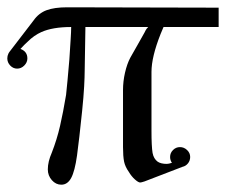

<svg xmlns="http://www.w3.org/2000/svg" viewBox="-44 -487 619 526"><path d="M422 -57Q422 -68 430 -76Q438 -84 449 -84Q460 -84 468.5 -76Q477 -68 477 -57Q477 -47 471 -39.5Q465 -32 456 -30L352 10Q343 13 340 13Q335 13 325.5 4.5Q316 -4 309 -16Q299 -30 296 -44Q293 -59 293 -84V-240Q293 -264 298.5 -288Q304 -312 313 -329L334 -366L352 -398Q353 -400 355 -404Q357 -408 362 -413H190L188 -293Q188 -277 186.5 -249.5Q185 -222 181 -183Q177 -144 173.5 -113.5Q170 -83 167 -61Q161 -18 151 0.5Q141 19 124 19Q109 19 98 6.5Q87 -6 87 -23Q87 -44 98 -69Q112 -105 120.5 -142Q129 -179 137 -227Q139 -243 141 -267Q143 -291 146 -324Q148 -356 149.5 -378.5Q151 -401 151 -413Q100 -413 69 -399Q49 -390 32 -373Q23 -365 12 -353Q31 -346 31 -327Q31 -316 22.5 -307.5Q14 -299 3 -299Q-8 -299 -16 -307.5Q-24 -316 -24 -327Q-24 -334 -21 -340L-20 -342Q-19 -343 -19 -343.5Q-19 -344 -18 -345L48 -431Q62 -451 83.5 -459Q105 -467 140 -467L555 -466V-413H404L396 -394Q371 -331 371 -290V-129Q371 -86 374 -68Q377 -52 388 -44Q397 -38 413 -38Q418 -38 427 -41Q422 -48 422 -57Z"/></svg>

Font: Wachinanga
Style: Regular
Weight: 400
Designer: deFharo
Foundry: deFharo
Version: Wachinanga: Version 2.001 2013